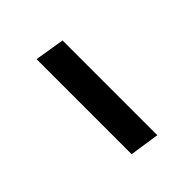

<svg xmlns="http://www.w3.org/2000/svg" viewBox="11 -478 407 407"><g transform="rotate(45 214.0 -274.5)"><path d="M70 -241 81 -308H365L355 -241Z"/></g></svg>

Font: Mulish
Style: Italic
Weight: 400
Italic angle: -9°
Designer: Vernon Adams
Foundry: Vernon Adams
Version: Version 3.603; ttfautohint (v1.8.3)